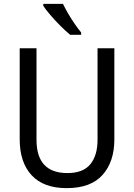

<svg xmlns="http://www.w3.org/2000/svg" viewBox="-20 -964 694 994"><path d="M572 -242Q572 -127 511 -58.5Q450 10 325 10Q206 10 144 -56.5Q82 -123 82 -243V-714H169V-240Q169 -68 329 -68Q410 -68 447.5 -113.5Q485 -159 485 -241V-714H572ZM306 -944Q317 -921 333 -893.5Q349 -866 367 -840Q385 -814 400 -796V-784H343Q321 -802 293 -830Q265 -858 240.5 -886.5Q216 -915 204 -934V-944Z"/></svg>

Font: Noto Sans Thai SemCond
Style: Regular
Weight: 400
Width: 4
Designer: Monotype Design Team
Foundry: Monotype Imaging Inc.
Version: Version 2.002; ttfautohint (v1.8.4.7-5d5b)